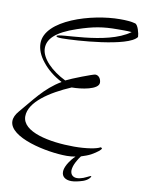

<svg xmlns="http://www.w3.org/2000/svg" viewBox="-117 -838 875 1165"><g transform="rotate(10 321.0 -255.5)"><path d="M351 108C370 108 388 106 405 103C404 104 404 104 404 104C377 129 352 167 347 195C346 200 346 204 346 208C346 237 369 254 405 254C424 254 448 249 476 240C507 229 520 210 520 205C520 204 519 203 517 203C516 203 513 204 509 206C498 211 487 217 474 222C461 226 450 230 435 230C410 230 395 214 395 190C395 185 396 179 397 174C400 160 406 145 416 128C423 115 430 105 437 96C459 89 479 82 496 73C532 53 554 34 554 27C554 24 551 22 545 21C525 34 460 45 385 45C233 45 62 11 62 -85C62 -174 183 -252 309 -306C367 -306 473 -321 473 -364C473 -385 460 -408 437 -408C425 -408 297 -359 263 -341C177 -383 107 -450 107 -513C107 -568 150 -617 279 -660C374 -692 433 -702 521 -702C548 -702 576 -703 609 -700C469 -597 164 -619 164 -597C164 -593 170 -589 199 -589C282 -589 605 -610 652 -677V-681C652 -696 639 -752 620 -756C596 -763 563 -765 527 -765C352 -765 76 -682 76 -538C76 -501 91 -463 122 -425C153 -386 193 -354 243 -328C144 -270 87 -185 19 -107C0 -85 -10 -64 -10 -43C-10 58 227 108 351 108Z"/></g></svg>

Font: Comforter
Style: Regular
Weight: 400
Designer: Robert E. Leuschke
Foundry: Robert E. Leuschke
Version: Version 1.013; ttfautohint (v1.8.3)